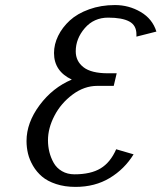

<svg xmlns="http://www.w3.org/2000/svg" viewBox="-20 -730 639 760"><path d="M365.2 -390.1Q313.5 -390.1 267.3 -355.7Q221.2 -321.3 195.6 -272Q169.9 -222.7 169.9 -174.8Q169.9 -150.9 175.5 -128.2Q181.2 -105.5 192.6 -85.2Q204.1 -64.9 225.3 -52.5Q246.6 -40 274.9 -40Q339.4 -40 378.2 -63.5Q417 -86.9 439.9 -139.2L508.8 -119.1Q472.7 -60.5 414.3 -25.4Q356 9.8 278.8 9.8Q236.3 9.8 202.1 -1.5Q168 -12.7 146.5 -31Q125 -49.3 110.8 -73.5Q96.7 -97.7 90.8 -122.1Q85 -146.5 85 -171.9Q85 -244.1 136.7 -313.7Q188.5 -383.3 264.2 -415Q193.8 -448.2 193.8 -520Q193.8 -554.7 210.2 -588.1Q226.6 -621.6 256.3 -648.9Q286.1 -676.3 332.8 -693.1Q379.4 -710 435.1 -710Q490.2 -710 536.9 -682.6Q583.5 -655.3 599.1 -605L520 -585V-594.2Q520 -629.9 491.7 -645Q463.4 -660.2 408.2 -660.2Q351.6 -660.2 315.7 -618.7Q279.8 -577.1 279.8 -526.9Q279.8 -487.8 310.5 -463.9Q341.3 -439.9 407.2 -439.9H441.9L430.2 -390.1Z"/></svg>

Font: Pfennig
Style: Italic
Weight: 500
Italic angle: -13°
Version: Version 20120410 ; ttfautohint (v0.8)